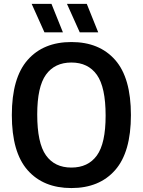

<svg xmlns="http://www.w3.org/2000/svg" viewBox="-20 -968 742 998"><path d="M41.5 -370Q41.5 -563 123.5 -656.2Q205.5 -749.5 351 -749.5Q496.5 -749.5 578.5 -656.5Q660.5 -563.5 660.5 -370Q660.5 -177 578.5 -83.8Q496.5 9.5 351 9.5Q205.5 9.5 123.5 -83.5Q41.5 -176.5 41.5 -370ZM529 -367Q529 -515 483.5 -579Q438 -643 351 -643Q264.5 -643 219 -580Q173.5 -517 173.5 -373Q173.5 -224.5 218.8 -160.8Q264 -97 351 -97Q438 -97 483.5 -159.8Q529 -222.5 529 -367ZM211 -800 144.5 -948H247.5L307 -800ZM394.5 -800 328 -948H431L490.5 -800Z"/></svg>

Font: Encode Sans Semi Condensed SmBd
Style: Regular
Weight: 600
Width: 4
Designer: Multiple Designers
Foundry: Impallari Type
Version: Version 2.000